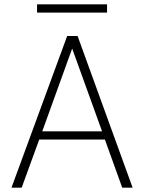

<svg xmlns="http://www.w3.org/2000/svg" viewBox="-20 -866 665 886"><path d="M33 0 290 -700H338L592 0H544L464 -222H161L80 0ZM313 -642 175 -260H451ZM151 -808V-846H474V-808Z"/></svg>

Font: DM Sans ExtraLight
Style: Regular
Weight: 200
Designer: Colophon Foundry, Jonny Pinhorn
Foundry: Colophon Foundry
Version: Version 4.004; ttfautohint (v1.8.4.7-5d5b)